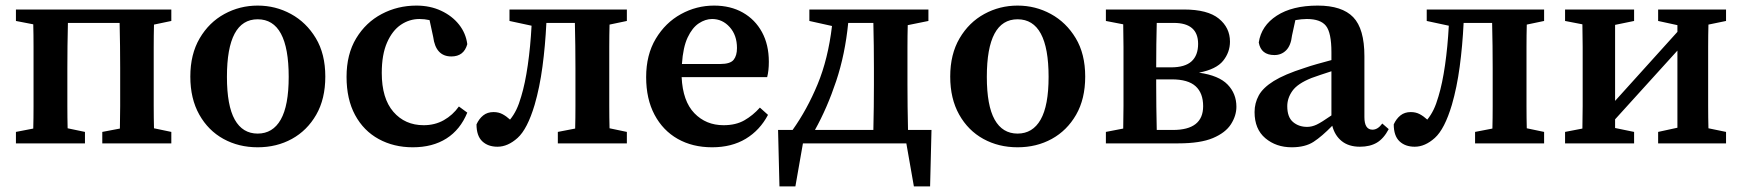

<svg xmlns="http://www.w3.org/2000/svg" viewBox="-20 -513 6233 687"><path d="M37 0V-41L99 -53Q100 -90 100 -133.5Q100 -177 100 -210V-269Q100 -302 100 -345.5Q100 -389 99 -426L37 -438V-479H593V-438L531 -425Q530 -388 530 -345Q530 -302 530 -269V-210Q530 -177 530 -134Q530 -91 531 -54L593 -41V0H346V-41L409 -53Q410 -91 410 -134Q410 -177 410 -210V-269Q410 -304 409.5 -349Q409 -394 408 -431H223Q222 -394 221.5 -349Q221 -304 221 -269V-210Q221 -177 221 -134Q221 -91 222 -54L284 -41V0Z M902 14Q834 14 779.5 -16Q725 -46 693 -103Q661 -160 661 -239Q661 -319 694.5 -376Q728 -433 783 -463Q838 -493 902 -493Q966 -493 1021 -463Q1076 -433 1110 -376.5Q1144 -320 1144 -239Q1144 -159 1111.5 -102.5Q1079 -46 1024.5 -16Q970 14 902 14ZM902 -35Q956 -35 984.5 -85Q1013 -135 1013 -238Q1013 -444 902 -444Q792 -444 792 -238Q792 -135 820 -85Q848 -35 902 -35Z M1457 14Q1389 14 1335 -15.5Q1281 -45 1250.5 -101.5Q1220 -158 1220 -238Q1220 -319 1254.5 -376Q1289 -433 1346 -463Q1403 -493 1470 -493Q1519 -493 1558.5 -474.5Q1598 -456 1622.5 -425Q1647 -394 1652 -355Q1640 -311 1595 -311Q1539 -311 1530 -381L1517 -441Q1508 -443 1499 -444Q1490 -445 1481 -445Q1445 -445 1414.5 -424.5Q1384 -404 1365 -361Q1346 -318 1346 -252Q1346 -161 1387.5 -113Q1429 -65 1496 -65Q1536 -65 1568 -83Q1600 -101 1622 -132L1652 -110Q1627 -49 1577.5 -17.5Q1528 14 1457 14Z M1760 12Q1726 12 1705.5 -7.5Q1685 -27 1685 -68Q1694 -88 1709 -100Q1724 -112 1746 -112Q1764 -112 1778 -104.5Q1792 -97 1805 -85Q1818 -101 1827.5 -120.5Q1837 -140 1845 -168Q1859 -214 1868.5 -280Q1878 -346 1882 -421L1803 -438V-479H2223V-438L2161 -425Q2160 -388 2160 -345Q2160 -302 2160 -269V-210Q2160 -177 2160 -134Q2160 -91 2161 -54L2223 -41V0H1976V-41L2038 -53Q2039 -90 2039 -133.5Q2039 -177 2039 -210V-269Q2039 -304 2038.5 -349Q2038 -394 2037 -431H1935Q1931 -349 1921 -274.5Q1911 -200 1893 -138Q1867 -51 1832 -19.5Q1797 12 1760 12Z M2528 -445Q2504 -445 2480.5 -429.5Q2457 -414 2440.5 -379Q2424 -344 2420 -284H2557Q2593 -284 2605 -299Q2617 -314 2617 -341Q2617 -387 2591 -416Q2565 -445 2528 -445ZM2528 14Q2458 14 2405 -16Q2352 -46 2322 -102.5Q2292 -159 2292 -237Q2292 -317 2326.5 -374.5Q2361 -432 2416.5 -462.5Q2472 -493 2535 -493Q2594 -493 2638 -468Q2682 -443 2706.5 -398Q2731 -353 2731 -292Q2731 -260 2725 -237H2419Q2423 -151 2464.5 -108Q2506 -65 2569 -65Q2613 -65 2643.5 -82.5Q2674 -100 2699 -128L2728 -102Q2699 -47 2648.5 -16.5Q2598 14 2528 14Z M3107 -269Q3107 -304 3106.5 -349Q3106 -394 3105 -431H3015Q3004 -319 2972 -223Q2940 -127 2896 -48H3105Q3106 -86 3106.5 -131Q3107 -176 3107 -210ZM2876 -438V-479H3302V-438L3228 -423Q3227 -386 3227 -343.5Q3227 -301 3227 -269V-210Q3227 -176 3227.5 -131Q3228 -86 3229 -48H3313L3308 154H3250L3223 0H2853L2826 154H2769L2764 -48H2816Q2868 -121 2905.5 -211.5Q2943 -302 2957 -420Z M3621 14Q3553 14 3498.5 -16Q3444 -46 3412 -103Q3380 -160 3380 -239Q3380 -319 3413.5 -376Q3447 -433 3502 -463Q3557 -493 3621 -493Q3685 -493 3740 -463Q3795 -433 3829 -376.5Q3863 -320 3863 -239Q3863 -159 3830.5 -102.5Q3798 -46 3743.5 -16Q3689 14 3621 14ZM3621 -35Q3675 -35 3703.5 -85Q3732 -135 3732 -238Q3732 -444 3621 -444Q3511 -444 3511 -238Q3511 -135 3539 -85Q3567 -35 3621 -35Z M3937 -438V-479H4216Q4301 -479 4341 -446.5Q4381 -414 4381 -364Q4381 -326 4356.5 -295.5Q4332 -265 4270 -253Q4341 -243 4372.5 -210.5Q4404 -178 4404 -131Q4404 -99 4384.5 -68.5Q4365 -38 4320 -19Q4275 0 4196 0H3937V-41L3999 -53Q4000 -90 4000 -133.5Q4000 -177 4000 -210V-269Q4000 -302 4000 -345.5Q4000 -389 3999 -426ZM4117 -210Q4117 -176 4117.5 -131Q4118 -86 4119 -48H4177Q4285 -48 4285 -133Q4285 -180 4258 -204.5Q4231 -229 4173 -229H4117ZM4180 -431H4119Q4118 -397 4117.5 -354.5Q4117 -312 4117 -272H4170Q4220 -272 4243.5 -293.5Q4267 -315 4267 -356Q4267 -431 4180 -431Z M4846 12Q4806 12 4781 -8Q4756 -28 4747 -63Q4710 -25 4680 -5.5Q4650 14 4602 14Q4546 14 4507.5 -18.5Q4469 -51 4469 -112Q4469 -144 4484 -171.5Q4499 -199 4537.5 -223Q4576 -247 4648 -270Q4668 -277 4693 -284Q4718 -291 4744 -298V-326Q4744 -396 4724.5 -420.5Q4705 -445 4656 -445Q4647 -445 4636.5 -444Q4626 -443 4615 -441L4603 -386Q4599 -350 4582 -333Q4565 -316 4540 -316Q4492 -316 4484 -361Q4493 -421 4548.5 -457Q4604 -493 4695 -493Q4782 -493 4822 -451.5Q4862 -410 4862 -312V-94Q4862 -49 4891 -49Q4910 -49 4926 -71L4949 -51Q4931 -17 4906.5 -2.5Q4882 12 4846 12ZM4586 -133Q4586 -94 4606.5 -76.5Q4627 -59 4657 -59Q4674 -59 4691 -67Q4708 -75 4744 -100V-258Q4723 -251 4704.5 -245Q4686 -239 4673 -234Q4623 -214 4604.5 -188Q4586 -162 4586 -133Z M5042 12Q5008 12 4987.5 -7.5Q4967 -27 4967 -68Q4976 -88 4991 -100Q5006 -112 5028 -112Q5046 -112 5060 -104.5Q5074 -97 5087 -85Q5100 -101 5109.5 -120.5Q5119 -140 5127 -168Q5141 -214 5150.5 -280Q5160 -346 5164 -421L5085 -438V-479H5505V-438L5443 -425Q5442 -388 5442 -345Q5442 -302 5442 -269V-210Q5442 -177 5442 -134Q5442 -91 5443 -54L5505 -41V0H5258V-41L5320 -53Q5321 -90 5321 -133.5Q5321 -177 5321 -210V-269Q5321 -304 5320.5 -349Q5320 -394 5319 -431H5217Q5213 -349 5203 -274.5Q5193 -200 5175 -138Q5149 -51 5114 -19.5Q5079 12 5042 12Z M5913 -438V-479H6156V-438L6093 -425Q6092 -388 6092 -345Q6092 -302 6092 -269V-210Q6092 -177 6092 -134Q6092 -91 6093 -54L6156 -41V0H5913V-41L5982 -56V-332L5759 -86V-55L5827 -41V0H5580V-41L5642 -53Q5643 -91 5643 -134Q5643 -177 5643 -210V-269Q5643 -302 5643 -345.5Q5643 -389 5642 -426L5580 -438V-479H5827V-438L5759 -424V-152L5982 -399V-423Z"/></svg>

Font: Source Serif Pro SemiBold
Style: Regular
Weight: 600
Designer: Frank Grießhammer
Foundry: Adobe Systems Incorporated
Version: Version 3.001;hotconv 1.0.111;makeotfexe 2.5.65597